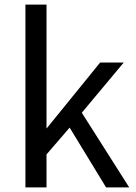

<svg xmlns="http://www.w3.org/2000/svg" viewBox="-20 -817 592 838"><path d="M183 -797H91V1H183V-143L284 -260L443 1H544L337 -325L520 -544H417L184 -257H183Z"/></svg>

Font: Bithumb Trading Sans
Style: Regular
Weight: 400
Designer: HamHyungwon
Foundry: Bithumb
Version: Version 1.300;FEAKit 1.0